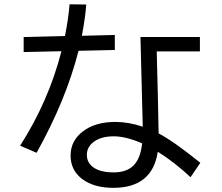

<svg xmlns="http://www.w3.org/2000/svg" viewBox="-20 -816 1040 899"><path d="M74.2 -133.8Q208 -342.8 267.6 -576.2L90.8 -572.3V-642.6L284.2 -647.5Q300.8 -731.4 305.7 -795.9L383.8 -794.9Q379.9 -736.3 363.3 -648.4L517.6 -652.3V-582L347.7 -578.1Q289.1 -347.7 151.4 -100.6ZM519.5 -245.1Q583 -245.1 648.4 -222.7L637.7 -642.6H916V-575.2H713.9Q720.7 -317.4 722.7 -191.4Q794.9 -153.3 918 -53.7L872.1 13.7Q795.9 -57.6 718.8 -105.5Q693.4 63.5 510.7 63.5Q419.9 63.5 365.2 22.5Q310.5 -18.6 310.5 -87.9Q310.5 -157.2 368.7 -201.2Q426.8 -245.1 519.5 -245.1ZM645.5 -144.5Q570.3 -177.7 512.7 -177.7Q455.1 -177.7 420.9 -153.3Q386.7 -128.9 386.7 -90.8Q386.7 -52.7 419.4 -30.8Q452.1 -8.8 512.2 -8.8Q572.3 -8.8 605 -41Q637.7 -73.2 645.5 -144.5Z"/></svg>

Font: GenEi M Gothic v2 Regular
Style: Regular
Weight: 400
Version: Version 2.0